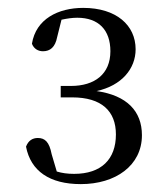

<svg xmlns="http://www.w3.org/2000/svg" viewBox="-20 -920 425 487"><path d="M185 -453C273 -453 340 -500 340 -577C340 -638 302 -678 225 -689C289 -703 324 -746 324 -795C324 -856 275 -900 191 -900C128 -900 71 -872 61 -809C66 -796 77 -790 89 -790C107 -790 120 -800 125 -826L136 -870C150 -873 163 -875 176 -875C230 -875 260 -844 260 -790C260 -732 220 -702 160 -702H134V-673H163C238 -673 274 -638 274 -579C274 -516 237 -479 168 -479C151 -479 137 -481 124 -485L111 -529C105 -560 94 -570 76 -570C63 -570 52 -564 46 -548C58 -486 106 -453 185 -453Z"/></svg>

Font: Harano Aji Mincho KR
Style: Regular
Weight: 400
Foundry: Masamichi Hosoda
Version: HaranoAjiMinchoKR-Regular version 20230610;ttx 4.39.4